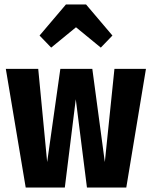

<svg xmlns="http://www.w3.org/2000/svg" viewBox="-20 -839 679 859"><path d="M633 -531 545 0H369L319 -395L270 0H95L6 -531H151L191 -114L250 -531H393L449 -114L492 -531ZM209 -626 157 -680 275 -819H365L483 -680L431 -626L320 -717Z"/></svg>

Font: Fira Sans Extra Condensed
Style: Bold
Weight: 700
Width: 1
Designer: Carrois Corporate & Edenspiekermann AG
Foundry: Carrois Corporate GbR & Edenspiekermann AG
Version: Version 4.203